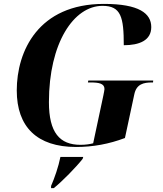

<svg xmlns="http://www.w3.org/2000/svg" viewBox="-20 -744 835 985"><path d="M370 10C457 10 539 -5 621 -36L669 -260C680 -313 717 -321 760 -321H765L766 -331H433L431 -321H444C487 -321 516 -316 516 -287C516 -282 513 -269 510 -253L458 -9C443 -5 422 -1 393 -1C286 -1 231 -64 231 -220C231 -523 358 -714 506 -714C601 -714 615 -656 615 -512C694 -512 756 -536 756 -605C756 -675 694 -724 513 -724C176 -724 66 -481 66 -280C66 -93 170 10 370 10ZM242 210V221H256C299 187 372 112 404 71L407 61H290C280 111 260 169 242 210Z"/></svg>

Font: Noto Serif Display
Style: Bold Italic
Weight: 700
Italic angle: -12°
Designer: Monotype Design Team
Foundry: Monotype Imaging Inc.
Version: Version 2.009